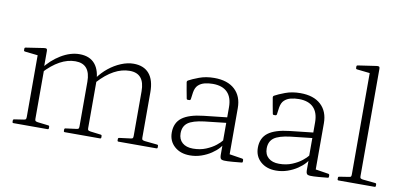

<svg xmlns="http://www.w3.org/2000/svg" viewBox="-71 -968 2503 1197"><g transform="rotate(10 1181.0 -369.0)"><path d="M725 0Q718 0 718 -7V-16Q718 -23 726 -24L797 -33Q807 -34 809.5 -38Q812 -42 812 -53V-334Q812 -391 788.5 -419Q765 -447 718 -447Q618 -447 521 -340L515 -365Q542 -403 578 -432Q614 -461 655 -478Q696 -495 734 -495Q799 -495 833 -455Q867 -415 867 -338V-50Q867 -40 870.5 -37Q874 -34 886 -32L965 -24Q972 -23 972 -16V-7Q972 0 965 0ZM60 0Q53 0 53 -7V-16Q53 -23 60 -24L119 -33Q129 -34 132 -38Q135 -42 135 -53V-323H190V-50Q190 -40 193.5 -37Q197 -34 208 -32L276 -24Q283 -23 283 -16V-7Q283 0 276 0ZM385 0Q378 0 378 -7V-16Q378 -23 385 -24L454 -33Q464 -34 466.5 -38Q469 -42 469 -53V-334Q469 -390 445.5 -418.5Q422 -447 374 -447Q276 -447 178 -340L172 -365Q215 -423 274.5 -459Q334 -495 392 -495Q457 -495 490.5 -454.5Q524 -414 524 -338V-50Q524 -40 527.5 -37Q531 -34 543 -32L608 -24Q615 -23 615 -16V-7Q615 0 608 0ZM135 -323V-468L153 -441L53 -452Q46 -453 46 -460V-469Q46 -476 53 -477L165 -494Q178 -496 182.5 -493Q187 -490 187 -480V-389L190 -371V-323Z M1177 7Q1117 7 1079.5 -26.5Q1042 -60 1042 -114Q1042 -176 1085 -208.5Q1128 -241 1220 -251L1375 -268L1374 -233L1230 -217Q1157 -208 1127 -185.5Q1097 -163 1097 -119Q1097 -81 1121.5 -59.5Q1146 -38 1189 -38Q1234 -38 1270.5 -53Q1307 -68 1332 -88Q1357 -108 1367 -122L1377 -108Q1373 -93 1356 -73.5Q1339 -54 1311.5 -35.5Q1284 -17 1249.5 -5Q1215 7 1177 7ZM1366 -331Q1366 -393 1334.5 -425Q1303 -457 1242 -457Q1215 -457 1191 -451Q1167 -445 1150.5 -429.5Q1134 -414 1129 -383L1123 -339Q1121 -332 1114 -332H1105Q1098 -332 1097 -339Q1092 -365 1087.5 -389.5Q1083 -414 1079 -439Q1078 -446 1084 -450Q1107 -463 1149.5 -479Q1192 -495 1245 -495Q1329 -495 1375 -452.5Q1421 -410 1421 -335V-162H1366ZM1421 -162V-19L1401 -46L1503 -30Q1510 -28 1510 -21V-12Q1510 -5 1502 -5L1448 0Q1411 3 1393.5 2Q1376 1 1371.5 -6.5Q1367 -14 1367 -28V-96L1366 -102V-162Z M1722 7Q1662 7 1624.5 -26.5Q1587 -60 1587 -114Q1587 -176 1630 -208.5Q1673 -241 1765 -251L1920 -268L1919 -233L1775 -217Q1702 -208 1672 -185.5Q1642 -163 1642 -119Q1642 -81 1666.5 -59.5Q1691 -38 1734 -38Q1779 -38 1815.5 -53Q1852 -68 1877 -88Q1902 -108 1912 -122L1922 -108Q1918 -93 1901 -73.5Q1884 -54 1856.5 -35.5Q1829 -17 1794.5 -5Q1760 7 1722 7ZM1911 -331Q1911 -393 1879.5 -425Q1848 -457 1787 -457Q1760 -457 1736 -451Q1712 -445 1695.5 -429.5Q1679 -414 1674 -383L1668 -339Q1666 -332 1659 -332H1650Q1643 -332 1642 -339Q1637 -365 1632.5 -389.5Q1628 -414 1624 -439Q1623 -446 1629 -450Q1652 -463 1694.5 -479Q1737 -495 1790 -495Q1874 -495 1920 -452.5Q1966 -410 1966 -335V-162H1911ZM1966 -162V-19L1946 -46L2048 -30Q2055 -28 2055 -21V-12Q2055 -5 2047 -5L1993 0Q1956 3 1938.5 2Q1921 1 1916.5 -6.5Q1912 -14 1912 -28V-96L1911 -102V-162Z M2193 0V-574H2248V0ZM2118 0Q2111 0 2111 -7V-16Q2111 -23 2119 -24L2177 -33Q2188 -34 2190.5 -38Q2193 -42 2193 -53V-180H2248V-50Q2248 -40 2251.5 -37Q2255 -34 2266 -32L2346 -24Q2353 -23 2353 -16V-7Q2353 0 2346 0ZM2193 -573V-718L2212 -691L2111 -702Q2104 -703 2104 -710V-719Q2104 -726 2111 -727L2226 -744Q2239 -746 2243.5 -743Q2248 -740 2248 -730V-573Z"/></g></svg>

Font: Hahmlet ExtraLight
Style: Regular
Weight: 250
Designer: Minjoo Ham & Mark Frömberg
Foundry: hypertype
Version: Version 1.002